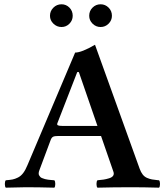

<svg xmlns="http://www.w3.org/2000/svg" viewBox="-20 -865 765 887"><path d="M270 -283.2H430.2L344.2 -532.2H336.9L245.1 -295.9Q242.2 -288.6 247.8 -285.9Q253.4 -283.2 270 -283.2ZM214.8 -220.2 162.1 -79.1Q159.2 -71.8 158.7 -65.4Q158.2 -59.1 160.9 -54.7Q163.6 -50.3 166.5 -47.1Q169.4 -43.9 176.5 -41.5Q183.6 -39.1 188 -37.6Q192.4 -36.1 202.1 -34.9Q211.9 -33.7 216.3 -33.4Q220.7 -33.2 231 -32.2Q235.4 -27.8 235.4 -15.1Q235.4 -2.4 231 2Q156.7 0 99.1 0Q73.2 0 6.8 2Q2.4 -2.4 2.4 -15.1Q2.4 -27.8 6.8 -32.2Q26.4 -33.7 37.8 -35.9Q49.3 -38.1 63 -44.9Q76.7 -51.8 87.2 -65.7Q97.7 -79.6 106.9 -102.1L327.1 -622.1Q356.9 -622.1 418.9 -658.2L625 -85.9Q630.9 -69.3 639.4 -58.6Q647.9 -47.9 659.7 -43Q671.4 -38.1 681.9 -36.1Q692.4 -34.2 708 -32.7Q712.4 -32.2 714.8 -32.2Q719.2 -27.8 719.2 -15.1Q719.2 -2.4 714.8 2Q642.6 0 587.9 0Q504.4 0 430.2 2Q425.8 -2.4 425.8 -15.1Q425.8 -27.8 430.2 -32.2Q447.3 -33.7 458.7 -35.4Q470.2 -37.1 483.9 -41.3Q497.6 -45.4 502.7 -53.2Q507.8 -61 503.9 -71.8L446.8 -236.8H250Q232.4 -236.8 225.6 -233.4Q218.8 -230 214.8 -220.2ZM210.9 -792Q210.9 -814 226.6 -829.6Q242.2 -845.2 264.2 -845.2Q285.6 -845.2 300.8 -829.8Q315.9 -814.5 315.9 -792Q315.9 -771 300.8 -755.6Q285.6 -740.2 264.2 -740.2Q242.7 -740.2 226.8 -755.6Q210.9 -771 210.9 -792ZM392.1 -792Q392.1 -814.5 407.5 -829.8Q422.9 -845.2 444.8 -845.2Q466.3 -845.2 481.7 -829.8Q497.1 -814.5 497.1 -792Q497.1 -771 481.7 -755.6Q466.3 -740.2 444.8 -740.2Q423.3 -740.2 407.7 -755.6Q392.1 -771 392.1 -792Z"/></svg>

Font: Common Serif SemiBold
Style: Regular
Weight: 600
Designer: Philipp H. Poll, Khaled Hosny
Foundry: Stefan Peev, Context Ltd.
Version: Version 1.026